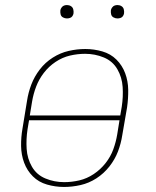

<svg xmlns="http://www.w3.org/2000/svg" viewBox="-20 -732 616 760"><path d="M233 8H234Q266 8 299 0.5Q332 -7 361.5 -26Q391 -45 413 -73Q435 -101 447 -132.5Q459 -164 464 -197L483 -307Q488 -342 487.5 -376.5Q487 -411 475.5 -442Q464 -473 441 -496Q418 -519 385 -528.5Q352 -538 318 -538H317Q285 -538 252 -530.5Q219 -523 189 -504Q159 -485 137.5 -457Q116 -429 104 -397.5Q92 -366 87 -333L69 -223Q63 -189 63.5 -154Q64 -119 75.5 -88Q87 -57 110 -34Q133 -11 166 -1.5Q199 8 233 8ZM456 -275H98L107 -330Q112 -360 123 -389Q134 -418 153.5 -443.5Q173 -469 200 -487Q227 -505 257 -512Q287 -519 317 -519Q356 -519 391 -504.5Q426 -490 444.5 -458Q463 -426 465.5 -387.5Q468 -349 462 -310ZM234 -11Q195 -11 160 -25.5Q125 -40 106.5 -72Q88 -104 85.5 -142.5Q83 -181 89 -220L95 -256H453L444 -200Q439 -170 428.5 -141Q418 -112 398 -86.5Q378 -61 351 -43Q324 -25 294 -18Q264 -11 234 -11ZM445 -659Q451 -659 457 -661Q463 -663 466.5 -668Q470 -673 471 -679Q472 -687 470 -695Q468 -703 461 -707.5Q454 -712 445 -712Q439 -712 433.5 -710Q428 -708 424 -702.5Q420 -697 419 -692Q418 -683 420 -675Q422 -667 429.5 -663Q437 -659 445 -659ZM245 -659Q251 -659 257 -661Q263 -663 266.5 -668Q270 -673 271 -679Q272 -687 270 -695Q268 -703 261 -707.5Q254 -712 245 -712Q239 -712 233.5 -710Q228 -708 224 -702.5Q220 -697 219 -692Q218 -683 220 -675Q222 -667 229.5 -663Q237 -659 245 -659Z"/></svg>

Font: Iosevka Sparkle Thin Oblique
Style: Regular
Weight: 100
Italic angle: -9°
Designer: Belleve Invis
Foundry: Belleve Invis
Version: Version 4.5.0; ttfautohint (v1.8.3)